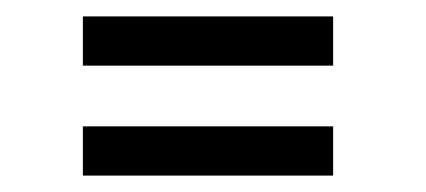

<svg xmlns="http://www.w3.org/2000/svg" viewBox="-20 -393 519 234"><path d="M81 -313V-373H386V-313ZM81 -179V-239H386V-179Z"/></svg>

Font: Raleway Medium
Style: Italic
Weight: 500
Italic angle: -12°
Designer: Matt McInerney, Pablo Impallari, Rodrigo Fuenzalida
Foundry: Matt McInerney, Pablo Impallari, Rodrigo Fuenzalida
Version: Version 4.026